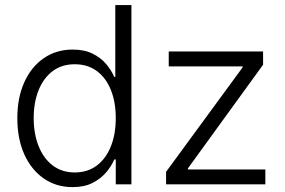

<svg xmlns="http://www.w3.org/2000/svg" viewBox="-20 -748 1158 779"><path d="M274.4 11.2Q208 11.2 157.5 -23.9Q106.9 -59.1 78.6 -121.8Q50.3 -184.6 50.3 -268.6Q50.3 -351.6 78.6 -414.3Q106.9 -477.1 157.7 -512Q208.5 -546.9 274.9 -546.9Q322.3 -546.9 355.7 -530.3Q389.2 -513.7 410.6 -488.3Q432.1 -462.9 443.4 -436H447.8V-727.5H513.2V0H449.7V-101.1H443.8Q432.1 -73.7 410.2 -48.1Q388.2 -22.5 355 -5.6Q321.8 11.2 274.4 11.2ZM283.2 -48.3Q335.4 -48.3 372.8 -76.4Q410.2 -104.5 429.9 -154.3Q449.7 -204.1 449.7 -269Q449.7 -333.5 429.9 -382.8Q410.2 -432.1 373 -459.7Q335.9 -487.3 283.2 -487.3Q230.5 -487.3 193.4 -459.2Q156.2 -431.2 136.5 -381.8Q116.7 -332.5 116.7 -269Q116.7 -205.6 136.5 -155.5Q156.2 -105.5 193.6 -76.9Q231 -48.3 283.2 -48.3ZM653.8 0V-50.8L964.4 -474.6V-478.5H664.6V-539.1H1047.4V-485.4L742.2 -64.5V-60.5H1056.6V0Z"/></svg>

Font: Inter 18pt Light
Style: Regular
Weight: 300
Designer: Rasmus Andersson
Foundry: rsms
Version: Version 4.001;git-66647c0bb